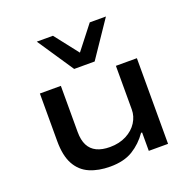

<svg xmlns="http://www.w3.org/2000/svg" viewBox="-135 -905 1049 1049"><g transform="rotate(-20 389.0 -380.5)"><path d="M332 9Q264 9 213 -13Q162 -35 134 -85.5Q106 -136 106 -221V-498H228V-230Q228 -183 243.5 -152.5Q259 -122 290 -107Q321 -92 367 -92Q421 -92 462.5 -113.5Q504 -135 526 -170Q548 -205 548 -244V-498H670V0H558V-107H552Q516 -55 464 -23Q412 9 332 9ZM328 -560 187 -770H281L388 -633L495 -770H589L447 -560Z"/></g></svg>

Font: Nunito Sans 7pt Expanded SemiBold
Style: Regular
Weight: 600
Width: 7
Designer: Vernon Adams
Foundry: Vernon Adams
Version: Version 3.101;gftools[0.9.27]